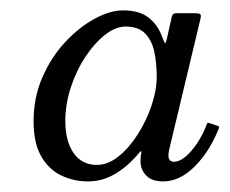

<svg xmlns="http://www.w3.org/2000/svg" viewBox="-20 -819 434 363"><path d="M393 -574.4Q375.6 -531.5 347.5 -503.7Q319.5 -476 288.3 -476Q267.3 -476 256.5 -487.1Q245.7 -498.2 245.7 -513.8Q245.7 -520.4 246.1 -523.8Q246.6 -527.3 247.2 -529.7Q247.8 -533 246.4 -533Q245.1 -533 242.7 -529.7Q223.5 -506 198.9 -491Q174.3 -476 146.7 -476Q120 -476 96.4 -486.9Q72.9 -497.9 58.2 -522.9Q43.5 -548 43.5 -590Q43.5 -635 60.3 -673.2Q77.1 -711.5 103.5 -739.7Q129.9 -767.9 159 -783.6Q188.1 -799.4 212.7 -799.4Q243 -799.4 260.5 -786Q278.1 -772.7 286.5 -749.3Q291.3 -736.4 292.6 -737.6Q294 -738.8 296.1 -748.4L304.5 -786.2Q305.4 -790.4 307.3 -792.2Q309.3 -794 314.7 -794H347.7Q357.3 -794 358.9 -791.9Q360.6 -789.8 358.8 -782.6L299.7 -535.4Q299.1 -533 298.8 -530Q298.5 -527 298.5 -524.6Q298.5 -513.2 309.3 -513.2Q318.9 -513.2 330.3 -522.5Q341.7 -531.8 352.2 -547.4Q362.7 -563 369.9 -581.3Q371.4 -585.5 372.3 -586.4Q373.2 -587.3 377.4 -585.8L389.7 -581.6Q393.9 -580.4 394.2 -579.5Q394.5 -578.6 393 -574.4ZM276.3 -674Q276.3 -699.2 271.8 -720.8Q267.3 -742.4 254.5 -755.6Q241.8 -768.8 217.5 -768.8Q198.6 -768.8 178.6 -753.2Q158.7 -737.6 141.6 -711.8Q124.5 -686 114 -654.2Q103.5 -622.4 103.5 -590Q103.5 -552.2 119.1 -529.7Q134.7 -507.2 163.5 -507.2Q183.9 -507.2 204 -523.2Q224.1 -539.3 240.4 -564.9Q256.8 -590.6 266.5 -619.5Q276.3 -648.5 276.3 -674Z"/></svg>

Font: Besley*
Style: Italic
Weight: 400
Italic angle: -13°
Designer: Owen Earl
Foundry: indestructible type*
Version: Version 2.000; ttfautohint (v1.8.3)